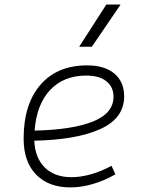

<svg xmlns="http://www.w3.org/2000/svg" viewBox="-20 -815 626 845"><path d="M294.9 -35.2Q335.4 -35.2 381.6 -48.3Q427.7 -61.5 470.7 -85.4L487.8 -47.9Q441.9 -21 390.1 -5.6Q338.4 9.8 290.5 9.8Q193.4 9.8 138.7 -46.9Q84 -103.5 84 -204.6Q84 -356.4 158 -441.9Q231.9 -527.3 363.8 -527.3Q440.4 -527.3 483.4 -491.2Q526.4 -455.1 526.4 -390.6Q526.4 -294.9 422.1 -247.3Q317.9 -199.7 130.9 -195.8Q134.3 -120.1 177.2 -77.6Q220.2 -35.2 294.9 -35.2ZM132.3 -240.2Q300.3 -244.1 389.9 -280.5Q479.5 -316.9 479.5 -389.2Q479.5 -432.6 448.2 -457.5Q417 -482.4 359.9 -482.4Q259.8 -482.4 200.2 -418.5Q140.6 -354.5 132.3 -240.2ZM328.6 -609.4 447.8 -794.9H510.7L384.3 -609.4Z"/></svg>

Font: Cascadia Mono NF ExtraLight
Style: Italic
Weight: 200
Italic angle: -10°
Monospace: yes
Designer: Aaron Bell
Foundry: Saja Typeworks
Version: Version 2404.023; ttfautohint (v1.8.4)